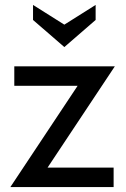

<svg xmlns="http://www.w3.org/2000/svg" viewBox="-20 -759 511 779"><path d="M173 -79H441V0H22L295 -411H38V-490H446ZM114 -678V-739L241 -659L368 -739V-678L241 -568Z"/></svg>

Font: Cabin
Style: Regular
Weight: 400
Designer: Pablo Impallari
Foundry: Pablo Impallari. http://www.impallari.com Igino Marini. http://www.ikern.com
Version: Version 2.200